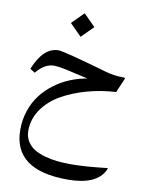

<svg xmlns="http://www.w3.org/2000/svg" viewBox="-101 -713 846 1095"><g transform="rotate(10 322.0 -165.5)"><path d="M299.3 -640.6 367.2 -572.3 299.3 -504.4 231.4 -572.3ZM98.6 74.2Q98.6 108.4 114.7 135Q130.9 161.6 157 177.5Q183.1 193.4 219.7 203.6Q256.3 213.9 293.2 217.5Q330.1 221.2 372.1 221.2Q454.1 221.2 582 206.1V206.5Q582.5 207 582.5 207.5Q582.5 209 579.1 217.8Q534.7 310.5 367.2 310.5Q52.7 310.5 52.7 76.7Q52.7 18.1 70.3 -33.9Q87.9 -85.9 118.4 -126Q148.9 -166 190.4 -197.3Q231.9 -228.5 279.5 -248.3Q327.1 -268.1 378.9 -276.9Q356.4 -281.2 309.6 -292.5Q262.7 -303.7 231 -309.8Q199.2 -315.9 179.7 -315.9Q124.5 -315.9 77.6 -257.3L48.8 -274.9Q102.5 -406.7 189.5 -406.7Q226.1 -405.3 472.7 -334Q522.5 -318.8 583 -318.4Q589.8 -318.4 589.8 -314.9Q589.8 -313.5 589.4 -312.5L554.2 -229.5Q466.8 -224.6 386.2 -202.1Q305.7 -179.7 241 -142.6Q176.3 -105.5 137.5 -49.1Q98.6 7.3 98.6 74.2Z"/></g></svg>

Font: Parastoo FD
Style: FD
Weight: 400
Foundry: Saber Rastikerdar (saber.rastikerdar@gmail.com)
Version: Version 2.0.1